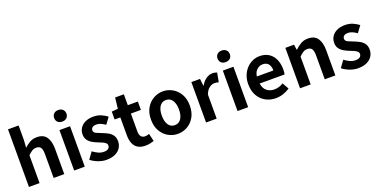

<svg xmlns="http://www.w3.org/2000/svg" viewBox="-19 -1648 4929 2499"><g transform="rotate(-20 2445.5 -398.5)"><path d="M79 0V-798H226V-597L219 -492Q252 -524 295 -549Q338 -574 395 -574Q486 -574 527 -514.5Q568 -455 568 -349V0H421V-331Q421 -396 402 -422Q383 -448 342 -448Q308 -448 282.5 -432Q257 -416 226 -385V0Z M705 0V-560H852V0ZM779 -651Q740 -651 717 -672.5Q694 -694 694 -731Q694 -767 717 -789Q740 -811 779 -811Q817 -811 840.5 -789Q864 -767 864 -731Q864 -694 840.5 -672.5Q817 -651 779 -651Z M1150 14Q1094 14 1036.5 -8Q979 -30 937 -64L1004 -157Q1042 -129 1078 -112.5Q1114 -96 1154 -96Q1196 -96 1215.5 -112.5Q1235 -129 1235 -155Q1235 -176 1218 -190.5Q1201 -205 1174.5 -216.5Q1148 -228 1118 -239Q1083 -253 1048 -273Q1013 -293 990.5 -324.5Q968 -356 968 -403Q968 -453 993.5 -491.5Q1019 -530 1066 -552Q1113 -574 1177 -574Q1238 -574 1285.5 -553Q1333 -532 1367 -505L1301 -416Q1271 -437 1241.5 -450.5Q1212 -464 1181 -464Q1143 -464 1124.5 -449Q1106 -434 1106 -410Q1106 -379 1139 -364Q1172 -349 1217 -332Q1254 -318 1290 -298.5Q1326 -279 1349.5 -247Q1373 -215 1373 -163Q1373 -114 1347.5 -73.5Q1322 -33 1272.5 -9.5Q1223 14 1150 14Z M1690 14Q1624 14 1583.5 -12.5Q1543 -39 1524.5 -86Q1506 -133 1506 -195V-444H1427V-553L1514 -560L1531 -711H1652V-560H1791V-444H1652V-196Q1652 -102 1729 -102Q1743 -102 1758 -106Q1773 -110 1784 -114L1809 -7Q1786 0 1756.5 7Q1727 14 1690 14Z M2140 14Q2070 14 2008.5 -20.5Q1947 -55 1909 -121Q1871 -187 1871 -280Q1871 -373 1909 -438.5Q1947 -504 2008.5 -539Q2070 -574 2140 -574Q2210 -574 2271.5 -539Q2333 -504 2371 -438.5Q2409 -373 2409 -280Q2409 -187 2371 -121Q2333 -55 2271.5 -20.5Q2210 14 2140 14ZM2140 -106Q2197 -106 2228 -153.5Q2259 -201 2259 -280Q2259 -359 2228 -406.5Q2197 -454 2140 -454Q2082 -454 2051.5 -406.5Q2021 -359 2021 -280Q2021 -201 2051.5 -153.5Q2082 -106 2140 -106Z M2532 0V-560H2652L2663 -461H2666Q2697 -516 2739.5 -545Q2782 -574 2825 -574Q2848 -574 2863 -570.5Q2878 -567 2890 -562L2866 -435Q2851 -440 2837.5 -442Q2824 -444 2806 -444Q2774 -444 2738.5 -419.5Q2703 -395 2679 -334V0Z M2968 0V-560H3115V0ZM3042 -651Q3003 -651 2980 -672.5Q2957 -694 2957 -731Q2957 -767 2980 -789Q3003 -811 3042 -811Q3080 -811 3103.5 -789Q3127 -767 3127 -731Q3127 -694 3103.5 -672.5Q3080 -651 3042 -651Z M3497 14Q3419 14 3355.5 -21Q3292 -56 3255 -122Q3218 -188 3218 -280Q3218 -348 3240 -402Q3262 -456 3299 -494.5Q3336 -533 3382.5 -553.5Q3429 -574 3479 -574Q3556 -574 3608 -539.5Q3660 -505 3686.5 -444.5Q3713 -384 3713 -306Q3713 -263 3706 -238H3361Q3370 -170 3412 -135Q3454 -100 3517 -100Q3551 -100 3581 -109.5Q3611 -119 3642 -138L3692 -48Q3651 -20 3600 -3Q3549 14 3497 14ZM3358 -337H3587Q3587 -393 3561.5 -426.5Q3536 -460 3481 -460Q3437 -460 3402 -429Q3367 -398 3358 -337Z M3834 0V-560H3954L3965 -486H3968Q4005 -522 4049 -548Q4093 -574 4150 -574Q4241 -574 4282 -514.5Q4323 -455 4323 -349V0H4176V-331Q4176 -396 4157 -422Q4138 -448 4097 -448Q4063 -448 4037.5 -432Q4012 -416 3981 -385V0Z M4635 14Q4579 14 4521.5 -8Q4464 -30 4422 -64L4489 -157Q4527 -129 4563 -112.5Q4599 -96 4639 -96Q4681 -96 4700.5 -112.5Q4720 -129 4720 -155Q4720 -176 4703 -190.5Q4686 -205 4659.5 -216.5Q4633 -228 4603 -239Q4568 -253 4533 -273Q4498 -293 4475.5 -324.5Q4453 -356 4453 -403Q4453 -453 4478.5 -491.5Q4504 -530 4551 -552Q4598 -574 4662 -574Q4723 -574 4770.5 -553Q4818 -532 4852 -505L4786 -416Q4756 -437 4726.5 -450.5Q4697 -464 4666 -464Q4628 -464 4609.5 -449Q4591 -434 4591 -410Q4591 -379 4624 -364Q4657 -349 4702 -332Q4739 -318 4775 -298.5Q4811 -279 4834.5 -247Q4858 -215 4858 -163Q4858 -114 4832.5 -73.5Q4807 -33 4757.5 -9.5Q4708 14 4635 14Z"/></g></svg>

Font: Source Han Sans
Style: Bold
Weight: 700
Designer: Ryoko NISHIZUKA Ë•øÂ°öÊ∂ºÂ≠ê (kana, bopomofo & ideographs); Paul D. Hunt (Latin, Greek & Cyrillic); Sandoll Communicatio
Foundry: Adobe
Version: Version 2.004;hotconv 1.0.118;makeotfexe 2.5.65603